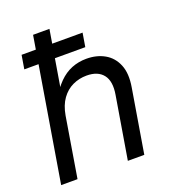

<svg xmlns="http://www.w3.org/2000/svg" viewBox="-133 -827 824 926"><g transform="rotate(-20 278.5 -364.0)"><path d="M156.7 -307.6 106 0H22L142.6 -727.5H226.6L171.4 -395.5H147.9Q173.3 -443.4 203.1 -473.1Q232.9 -502.9 268.3 -517.1Q303.7 -531.2 344.2 -531.2Q397 -531.2 437 -508.5Q477.1 -485.8 495.8 -440.4Q514.6 -395 502.9 -326.2L448.7 0H364.3L417.5 -319.8Q428.7 -386.2 401.9 -420.4Q375 -454.6 317.4 -454.6Q279.3 -454.6 245.8 -439Q212.4 -423.3 189 -390.9Q165.5 -358.4 156.7 -307.6ZM45.9 -585.4 57.6 -655.8H370.6L358.9 -585.4Z"/></g></svg>

Font: Inter 28pt
Style: Italic
Weight: 400
Italic angle: -9.3988°
Designer: Rasmus Andersson
Foundry: rsms
Version: Version 4.001;git-66647c0bb